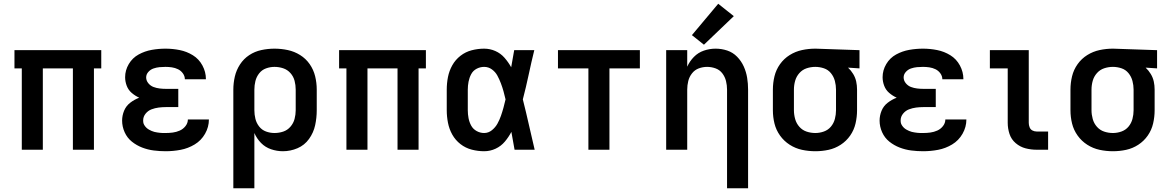

<svg xmlns="http://www.w3.org/2000/svg" viewBox="-20 -797 6232 1022"><path d="M96 0H208V-433H368V0H480V-433H519V-530H57V-433H96Z M862 8Q902 8 941.5 0.5Q981 -7 1016 -28Q1051 -49 1071.5 -85Q1092 -121 1092 -161H980Q980 -142 967.5 -126Q955 -110 937 -102Q919 -94 900 -91.5Q881 -89 862 -89Q854 -89 846.5 -89Q839 -89 831.5 -90Q824 -91 816.5 -92Q809 -93 801.5 -95Q794 -97 787 -100Q780 -103 773 -107Q766 -111 760.5 -116Q755 -121 750.5 -127.5Q746 -134 744 -140Q742 -146 742 -156Q742 -176 755 -192Q768 -208 786.5 -215Q805 -222 824.5 -224.5Q844 -227 864 -227H929V-324H864Q847 -324 830 -326Q813 -328 797 -334Q781 -340 769.5 -354Q758 -368 758 -385Q758 -401 769.5 -414Q781 -427 797 -432.5Q813 -438 829 -439.5Q845 -441 861 -441Q878 -441 895 -438.5Q912 -436 927.5 -428.5Q943 -421 953.5 -406.5Q964 -392 964 -375H1076V-377Q1076 -414 1057.5 -448.5Q1039 -483 1006.5 -503Q974 -523 936.5 -530.5Q899 -538 861 -538Q824 -538 787.5 -531.5Q751 -525 718 -507Q685 -489 665.5 -456Q646 -423 646 -386Q646 -363 654.5 -340.5Q663 -318 681 -302.5Q699 -287 721 -277Q695 -267 673 -250Q651 -233 640.5 -207.5Q630 -182 630 -155Q630 -123 643.5 -93Q657 -63 682 -43Q707 -23 737 -11.5Q767 0 798.5 4Q830 8 862 8Z M1222 205H1334V-89Q1347 -59 1369.5 -36Q1392 -13 1423 -2.5Q1454 8 1486 8Q1526 8 1563.5 -8Q1601 -24 1625 -57.5Q1649 -91 1657.5 -130.5Q1666 -170 1666 -210V-320Q1666 -356 1657.5 -391Q1649 -426 1628.5 -455.5Q1608 -485 1577.5 -504Q1547 -523 1512 -530.5Q1477 -538 1441 -538Q1406 -538 1371 -530.5Q1336 -523 1306.5 -503.5Q1277 -484 1257.5 -454Q1238 -424 1230 -389.5Q1222 -355 1222 -320ZM1441 -89Q1418 -89 1396 -97Q1374 -105 1359.5 -123.5Q1345 -142 1339.5 -164.5Q1334 -187 1334 -210V-320Q1334 -343 1339.5 -365.5Q1345 -388 1359.5 -406.5Q1374 -425 1396 -433Q1418 -441 1441 -441Q1465 -441 1487.5 -433.5Q1510 -426 1526 -408Q1542 -390 1548 -367Q1554 -344 1554 -320V-210Q1554 -187 1548 -164Q1542 -141 1526 -122.5Q1510 -104 1487.5 -96.5Q1465 -89 1441 -89Z M1824 0H1936V-433H2096V0H2208V-433H2247V-530H1785V-433H1824Z M2557 8Q2589 8 2618 -5.5Q2647 -19 2667.5 -43.5Q2688 -68 2702 -95Q2710 -48 2719 0H2826Q2810 -67 2795 -134Q2780 -201 2763 -268Q2780 -333 2794 -399Q2808 -465 2824 -530H2717Q2709 -485 2701 -439Q2686 -466 2665.5 -489.5Q2645 -513 2616.5 -525.5Q2588 -538 2557 -538Q2524 -538 2491 -529.5Q2458 -521 2431 -500Q2404 -479 2387.5 -449.5Q2371 -420 2364.5 -387Q2358 -354 2358 -320V-210Q2358 -177 2364.5 -143.5Q2371 -110 2387.5 -80.5Q2404 -51 2431 -30Q2458 -9 2491 -0.5Q2524 8 2557 8ZM2557 -89Q2536 -89 2517 -99.5Q2498 -110 2488 -128.5Q2478 -147 2474 -168Q2470 -189 2470 -210V-320Q2470 -341 2474 -362Q2478 -383 2488 -402Q2498 -421 2517 -431Q2536 -441 2557 -441Q2580 -441 2598.5 -427.5Q2617 -414 2627.5 -394.5Q2638 -375 2646 -354Q2654 -333 2660 -311.5Q2666 -290 2671 -268Q2666 -246 2660 -224Q2654 -202 2646.5 -180.5Q2639 -159 2628 -139Q2617 -119 2598.5 -104Q2580 -89 2557 -89Z M3112 0H3224V-433H3386V-530H2950V-433H3112Z M3850 205H3962V-320Q3962 -352 3957 -383Q3952 -414 3939 -443Q3926 -472 3903.5 -495Q3881 -518 3851 -528Q3821 -538 3789 -538Q3757 -538 3726.5 -527.5Q3696 -517 3673.5 -494Q3651 -471 3638 -442V-530H3526V0H3638V-320Q3638 -343 3643.5 -365.5Q3649 -388 3663.5 -406.5Q3678 -425 3699.5 -433Q3721 -441 3744 -441Q3767 -441 3789 -433Q3811 -425 3825 -406.5Q3839 -388 3844.5 -365.5Q3850 -343 3850 -320ZM3727 -559 3886 -711 3803 -777 3663 -610Z M4320 8Q4356 8 4390.5 0.5Q4425 -7 4455 -26.5Q4485 -46 4505.5 -75.5Q4526 -105 4534 -140Q4542 -175 4542 -210V-320Q4542 -342 4537.5 -363Q4533 -384 4521.5 -403Q4510 -422 4494 -437L4555 -433V-530L4321 -538H4320Q4284 -538 4249 -530.5Q4214 -523 4183.5 -504Q4153 -485 4132 -455.5Q4111 -426 4102.5 -391Q4094 -356 4094 -320V-210Q4094 -174 4102.5 -139.5Q4111 -105 4132 -75.5Q4153 -46 4183.5 -26.5Q4214 -7 4249 0.5Q4284 8 4320 8ZM4320 -89Q4296 -89 4273.5 -96.5Q4251 -104 4235 -122Q4219 -140 4212.5 -163.5Q4206 -187 4206 -210V-320Q4206 -344 4212.5 -367Q4219 -390 4235 -408Q4251 -426 4273.5 -433.5Q4296 -441 4320 -441Q4343 -441 4365.5 -433.5Q4388 -426 4403 -407.5Q4418 -389 4424 -366Q4430 -343 4430 -320V-210Q4430 -187 4424 -164Q4418 -141 4403 -123Q4388 -105 4365.5 -97Q4343 -89 4320 -89Z M4894 8Q4934 8 4973.5 0.5Q5013 -7 5048 -28Q5083 -49 5103.5 -85Q5124 -121 5124 -161H5012Q5012 -142 4999.5 -126Q4987 -110 4969 -102Q4951 -94 4932 -91.5Q4913 -89 4894 -89Q4886 -89 4878.5 -89Q4871 -89 4863.5 -90Q4856 -91 4848.5 -92Q4841 -93 4833.5 -95Q4826 -97 4819 -100Q4812 -103 4805 -107Q4798 -111 4792.5 -116Q4787 -121 4782.5 -127.5Q4778 -134 4776 -140Q4774 -146 4774 -156Q4774 -176 4787 -192Q4800 -208 4818.5 -215Q4837 -222 4856.5 -224.5Q4876 -227 4896 -227H4961V-324H4896Q4879 -324 4862 -326Q4845 -328 4829 -334Q4813 -340 4801.5 -354Q4790 -368 4790 -385Q4790 -401 4801.5 -414Q4813 -427 4829 -432.5Q4845 -438 4861 -439.5Q4877 -441 4893 -441Q4910 -441 4927 -438.5Q4944 -436 4959.5 -428.5Q4975 -421 4985.5 -406.5Q4996 -392 4996 -375H5108V-377Q5108 -414 5089.5 -448.5Q5071 -483 5038.5 -503Q5006 -523 4968.5 -530.5Q4931 -538 4893 -538Q4856 -538 4819.5 -531.5Q4783 -525 4750 -507Q4717 -489 4697.5 -456Q4678 -423 4678 -386Q4678 -363 4686.5 -340.5Q4695 -318 4713 -302.5Q4731 -287 4753 -277Q4727 -267 4705 -250Q4683 -233 4672.5 -207.5Q4662 -182 4662 -155Q4662 -123 4675.5 -93Q4689 -63 4714 -43Q4739 -23 4769 -11.5Q4799 0 4830.5 4Q4862 8 4894 8Z M5498 0H5559V-97H5498Q5486 -97 5475.5 -102.5Q5465 -108 5460.5 -119.5Q5456 -131 5456 -143V-530H5249V-433H5344V-143Q5344 -113 5353.5 -84Q5363 -55 5386.5 -35Q5410 -15 5439 -7.5Q5468 0 5498 0Z M5904 8Q5940 8 5974.5 0.5Q6009 -7 6039 -26.5Q6069 -46 6089.5 -75.5Q6110 -105 6118 -140Q6126 -175 6126 -210V-320Q6126 -342 6121.5 -363Q6117 -384 6105.5 -403Q6094 -422 6078 -437L6139 -433V-530L5905 -538H5904Q5868 -538 5833 -530.5Q5798 -523 5767.5 -504Q5737 -485 5716 -455.5Q5695 -426 5686.5 -391Q5678 -356 5678 -320V-210Q5678 -174 5686.5 -139.5Q5695 -105 5716 -75.5Q5737 -46 5767.5 -26.5Q5798 -7 5833 0.5Q5868 8 5904 8ZM5904 -89Q5880 -89 5857.5 -96.5Q5835 -104 5819 -122Q5803 -140 5796.5 -163.5Q5790 -187 5790 -210V-320Q5790 -344 5796.5 -367Q5803 -390 5819 -408Q5835 -426 5857.5 -433.5Q5880 -441 5904 -441Q5927 -441 5949.5 -433.5Q5972 -426 5987 -407.5Q6002 -389 6008 -366Q6014 -343 6014 -320V-210Q6014 -187 6008 -164Q6002 -141 5987 -123Q5972 -105 5949.5 -97Q5927 -89 5904 -89Z"/></svg>

Font: Iosevka Sparkle Semibold
Style: Regular
Weight: 600
Designer: Belleve Invis
Foundry: Belleve Invis
Version: Version 4.5.0; ttfautohint (v1.8.3)